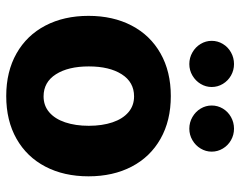

<svg xmlns="http://www.w3.org/2000/svg" viewBox="-100 -688 797 638"><g transform="rotate(90 299.0 -368.5)"><path d="M32.2 -263.7Q32.2 -345.2 64.5 -407Q96.7 -468.8 157 -502.9Q217.3 -537.1 298.8 -537.1Q380.4 -537.1 440.7 -502.9Q501 -468.8 533.2 -407Q565.4 -345.2 565.4 -263.7Q565.4 -182.1 533.2 -120.4Q501 -58.6 440.7 -24.4Q380.4 9.8 298.8 9.8Q217.3 9.8 157 -24.4Q96.7 -58.6 64.5 -120.4Q32.2 -182.1 32.2 -263.7ZM397.5 -264.6Q397.5 -309.1 386 -343.3Q374.5 -377.4 352.5 -396.2Q330.6 -415 299.8 -415Q252.4 -415 226.3 -374Q200.2 -333 200.2 -264.6Q200.2 -196.3 226.3 -155.3Q252.4 -114.3 299.8 -114.3Q330.6 -114.3 352.5 -133.1Q374.5 -151.9 386 -186Q397.5 -220.2 397.5 -264.6ZM115.2 -672.9Q115.2 -692.9 125.5 -710Q135.7 -727.1 153.6 -737.1Q171.4 -747.1 192.4 -747.1Q212.9 -747.1 230.5 -737.1Q248 -727.1 258.3 -710Q268.6 -692.9 268.6 -672.9Q268.6 -653.3 258.3 -636.2Q248 -619.1 230.5 -608.9Q212.9 -598.6 192.4 -598.6Q171.4 -598.6 153.6 -608.9Q135.7 -619.1 125.5 -636.2Q115.2 -653.3 115.2 -672.9ZM330.1 -672.9Q330.1 -692.9 340.3 -710Q350.6 -727.1 368.4 -737.1Q386.2 -747.1 407.2 -747.1Q427.7 -747.1 445.3 -737.1Q462.9 -727.1 473.1 -710Q483.4 -692.9 483.4 -672.9Q483.4 -653.3 473.1 -636.2Q462.9 -619.1 445.3 -608.9Q427.7 -598.6 407.2 -598.6Q386.2 -598.6 368.4 -608.9Q350.6 -619.1 340.3 -636.2Q330.1 -653.3 330.1 -672.9Z"/></g></svg>

Font: Pretendard Std ExtraBold
Style: Regular
Weight: 800
Designer: Base glyphs from Inter by Rasmus Andersson; Hangeul glyphs from Noto Sans CJK(Source Han Sans) by Jang Soo-young and Kan
Foundry: Kil Hyung-jin
Version: Version 1.309